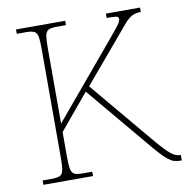

<svg xmlns="http://www.w3.org/2000/svg" viewBox="-80 -791 846 869"><g transform="rotate(-10 343.0 -357.0)"><path d="M50 0V-20H93Q118 -20 130 -26Q142 -32 145.5 -51Q149 -70 149 -108V-606Q149 -645 145.5 -663.5Q142 -682 130 -688Q118 -694 93 -694H50V-714H276V-694H233Q208 -694 196 -688Q184 -682 180.5 -663.5Q177 -645 177 -606V-259L457 -593Q482 -623 495 -639Q508 -655 513 -664Q518 -673 518 -680Q518 -691 504.5 -692.5Q491 -694 463 -694V-714H620V-694Q594 -694 577 -684Q560 -674 543.5 -654.5Q527 -635 500 -603L331 -403L580 -106Q608 -73 626 -55.5Q644 -38 657.5 -31.5Q671 -25 684 -25H686V0H680Q664 0 651 -4Q638 -8 624 -19Q610 -30 591 -50.5Q572 -71 545 -104L312 -382L177 -220V-108Q177 -70 180.5 -51Q184 -32 196 -26Q208 -20 233 -20H278V0Z"/></g></svg>

Font: Noto Serif Ethiopic Thin
Style: Regular
Weight: 250
Version: Version 2.102